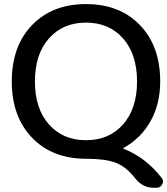

<svg xmlns="http://www.w3.org/2000/svg" viewBox="-20 -760 811 931"><path d="M576.7 -573.7Q508.8 -650.4 397 -650.4Q285.2 -650.4 217.3 -573.7Q149.4 -497.1 149.4 -365.2Q149.4 -233.4 217.3 -156.7Q285.2 -80.1 397 -80.1Q508.8 -80.1 576.7 -156.7Q644.5 -233.4 644.5 -365.2Q644.5 -497.1 576.7 -573.7ZM397.5 9.8Q233.4 9.8 135.3 -92.3Q37.1 -194.3 37.1 -365.2Q37.1 -536.1 135.3 -638.2Q233.4 -740.2 397 -740.2Q560.5 -740.2 658.7 -638.2Q756.8 -536.1 756.8 -365.2Q756.8 -255.9 710 -172.4Q663.1 -88.9 578.1 -42Q577.1 -42 577.1 -40Q577.1 -39.1 578.1 -39.1Q686.5 2.9 764.6 103.5Q775.4 117.2 766.6 133.8Q757.8 150.4 740.2 150.4H723.6Q670.9 150.4 633.8 102.5Q590.8 47.9 540.5 28.8Q490.2 9.8 397.5 9.8Z"/></svg>

Font: Rounded Mgen+ 2p medium
Style: Regular
Weight: 500
Designer: [Source Han Sans]
Ryoko NISHIZUKA  (kana & ideographs); Paul D. Hunt (Latin, Greek & Cyrillic); Wenlong ZHANG  (bopomofo
Version: Version 1.059.20150602